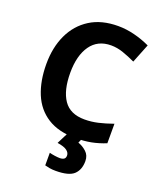

<svg xmlns="http://www.w3.org/2000/svg" viewBox="-171 -829 980 1175"><g transform="rotate(20 318.5 -242.0)"><path d="M393 -598Q306 -598 260 -533Q214 -468 214 -355Q214 -241 256.5 -178.5Q299 -116 393 -116Q437 -116 480.5 -126Q524 -136 575 -154V-27Q528 -8 482 1Q436 10 379 10Q269 10 197.5 -35.5Q126 -81 92 -163.5Q58 -246 58 -356Q58 -464 97 -547Q136 -630 210.5 -677Q285 -724 393 -724Q446 -724 499.5 -710.5Q553 -697 602 -674L553 -551Q513 -570 472.5 -584Q432 -598 393 -598ZM486 122Q486 178 453.5 209Q421 240 335 240Q313 240 295.5 237Q278 234 264 230V148Q278 152 298.5 155Q319 158 334 158Q348 158 358.5 151.5Q369 145 369 128Q369 110 351 96Q333 82 288 75L326 0H420L407 30Q437 40 461.5 62.5Q486 85 486 122Z"/></g></svg>

Font: Noto Sans Duployan
Style: Bold
Weight: 700
Designer: David Corbett
Foundry: David Corbett
Version: Version 3.001